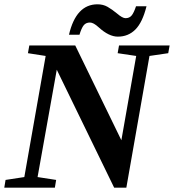

<svg xmlns="http://www.w3.org/2000/svg" viewBox="-29 -864 801 884"><path d="M598.1 -606.4 512.7 -619.1 519 -654.8H752L745.6 -619.1L659.2 -606.4L552.7 0H496.6L232.4 -543L144 -48.8L229.5 -35.6L223.6 0H-9.3L-3.4 -35.6L83 -48.8L181.2 -606.4L99.6 -619.1L106 -654.8H317.4L529.8 -218.3ZM513.7 -695.3Q472.2 -695.3 425.3 -738.3Q401.4 -760.3 385.3 -760.3Q366.7 -760.3 356.4 -747.6Q346.2 -734.9 336.9 -704.1H288.6Q321.3 -844.2 419.9 -844.2Q445.8 -844.2 466.3 -832.5Q486.8 -820.8 509.3 -802.2Q534.7 -780.3 548.8 -780.3Q566.9 -780.3 577.1 -792.7Q587.4 -805.2 597.2 -835H645.5Q627 -760.7 594.2 -728Q561.5 -695.3 513.7 -695.3Z"/></svg>

Font: Liberation Serif
Style: Bold Italic
Weight: 700
Italic angle: -16.333°
Designer: Steve Matteson
Foundry: Ascender Corporation
Version: Version 2.1.5